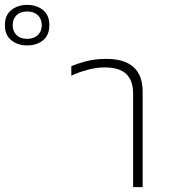

<svg xmlns="http://www.w3.org/2000/svg" viewBox="-266 -766 694 786"><path d="M279 0V-381Q279 -436 251 -463Q223 -490 161 -490Q130 -490 93.5 -480.5Q57 -471 26 -456V-495Q48 -505 85.5 -515Q123 -525 169 -525Q318 -525 318 -390V0ZM-155 -580Q-193 -580 -219.5 -601Q-246 -622 -246 -663Q-246 -704 -219.5 -725Q-193 -746 -155 -746Q-116 -746 -90 -725Q-64 -704 -64 -663Q-64 -622 -90 -601Q-116 -580 -155 -580ZM-155 -607Q-127 -607 -111 -622.5Q-95 -638 -95 -663Q-95 -688 -111 -703.5Q-127 -719 -155 -719Q-183 -719 -198.5 -703.5Q-214 -688 -214 -663Q-214 -638 -198.5 -622.5Q-183 -607 -155 -607Z"/></svg>

Font: Noto Sans Thai UI ExtLt
Style: Regular
Weight: 200
Designer: Monotype Design Team
Foundry: Monotype Imaging Inc.
Version: Version 2.000;GOOG;noto-source:20170915:90ef993387c0